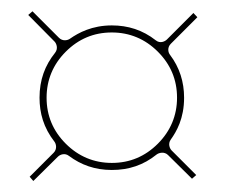

<svg xmlns="http://www.w3.org/2000/svg" viewBox="-20 -516 400 340"><path d="M178 -471C143 -471 119 -458 104 -447.5C100 -444.5 91 -442.5 84.5 -449L37.5 -496L30 -489.5L76.5 -442.5C80 -439 83.5 -430 77.5 -422.5C59.5 -400 50 -374.5 50 -343C50 -316 57 -290 76.5 -265C79.5 -261 81.5 -252 75 -245.5L32.5 -203L39 -195.5L82.5 -238.5C86.5 -242.5 95 -245.5 102 -240C123.5 -224 148 -215 178 -215C208 -215 234 -223.5 257.5 -242.5C261.5 -245.5 271 -248 277.5 -241.5L320 -199.5L327.5 -206L284 -249.5C280.5 -253 277 -261.5 282.5 -269C292.5 -283 306 -306 306 -343C306 -371 298 -396.5 281 -419C277.5 -423.5 276 -432 282.5 -438.5L329.5 -485.5L322.5 -493L275.5 -446C272 -442.5 263.5 -438.5 256 -444.5C232.5 -463 206.5 -471 178 -471ZM96.5 -424.5C119 -447 146 -458.5 178 -458.5C209.5 -458.5 237 -447 259.5 -424.5C282 -402 293.5 -375 293.5 -343C293.5 -311.5 282 -284 259.5 -261.5C237 -239 210 -227.5 178 -227.5C146.5 -227.5 119 -239 96.5 -261.5C74 -284 62.5 -311 62.5 -343C62.5 -374.5 74 -402 96.5 -424.5Z"/></svg>

Font: Znikomit
Style: Regular
Weight: 100
Designer: gluk
Foundry: gluk
Version: Version 0.55